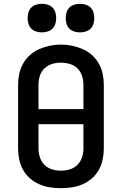

<svg xmlns="http://www.w3.org/2000/svg" viewBox="-20 -980 640 1008"><path d="M300 8Q271 8 242 3.5Q213 -1 186.5 -12.5Q160 -24 137.5 -43.5Q115 -63 101 -88.5Q87 -114 81 -142.5Q75 -171 75 -200V-535Q75 -564 81 -592.5Q87 -621 101.5 -646.5Q116 -672 138 -691.5Q160 -711 186.5 -722.5Q213 -734 242 -740Q271 -746 300 -746Q329 -746 358 -740Q387 -734 413.5 -722.5Q440 -711 462 -691.5Q484 -672 498.5 -646.5Q513 -621 519 -592.5Q525 -564 525 -535V-200Q525 -171 519 -142.5Q513 -114 499 -88.5Q485 -63 462.5 -43.5Q440 -24 413.5 -12.5Q387 -1 358 3.5Q329 8 300 8ZM182 -407H418V-535Q418 -559 410.5 -582Q403 -605 386 -621.5Q369 -638 345.5 -644.5Q322 -651 299 -651Q275 -651 252.5 -644Q230 -637 213 -620.5Q196 -604 189 -581Q182 -558 182 -535ZM300 -84Q324 -84 347 -91Q370 -98 386.5 -114.5Q403 -131 410.5 -154Q418 -177 418 -200V-328H182V-200Q182 -177 189.5 -154Q197 -131 213.5 -114.5Q230 -98 253 -91Q276 -84 300 -84ZM400 -810Q385 -810 370 -814.5Q355 -819 344.5 -829.5Q334 -840 329.5 -855Q325 -870 325 -885Q325 -900 329.5 -915Q334 -930 344.5 -940.5Q355 -951 370 -955.5Q385 -960 400 -960Q415 -960 430 -955.5Q445 -951 455.5 -940.5Q466 -930 470.5 -915Q475 -900 475 -885Q475 -870 470.5 -855Q466 -840 455.5 -829.5Q445 -819 430 -814.5Q415 -810 400 -810ZM200 -810Q185 -810 170 -814.5Q155 -819 144.5 -829.5Q134 -840 129.5 -855Q125 -870 125 -885Q125 -900 129.5 -915Q134 -930 144.5 -940.5Q155 -951 170 -955.5Q185 -960 200 -960Q215 -960 230 -955.5Q245 -951 255.5 -940.5Q266 -930 270.5 -915Q275 -900 275 -885Q275 -870 270.5 -855Q266 -840 255.5 -829.5Q245 -819 230 -814.5Q215 -810 200 -810Z"/></svg>

Font: Iosevka Custom SmBdEx
Style: Regular
Weight: 600
Width: 7
Monospace: yes
Designer: Belleve Invis
Foundry: Belleve Invis
Version: Version 11.2.4; ttfautohint (v1.8.4)